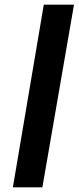

<svg xmlns="http://www.w3.org/2000/svg" viewBox="-20 -800 336 820"><path d="M167 -780H296L161 0H35Z"/></svg>

Font: Von Semi
Style: Italic
Weight: 600
Version: Version 4.000; ttfautohint (v1.8.4.7-5d5b)